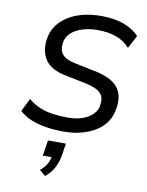

<svg xmlns="http://www.w3.org/2000/svg" viewBox="-105 -788 882 1153"><g transform="rotate(10 335.5 -211.5)"><path d="M314 9Q258 9 206.5 1Q155 -7 113.5 -24.5Q72 -42 43 -69L83 -149Q114 -122 152 -106Q190 -90 233 -84Q276 -78 324 -78Q376 -78 415 -92Q454 -106 477.5 -130.5Q501 -155 504 -186Q510 -221 498.5 -243Q487 -265 459 -278.5Q431 -292 386 -301L272 -324Q179 -342 144 -393Q109 -444 119 -518Q125 -565 150.5 -601.5Q176 -638 216.5 -663.5Q257 -689 308.5 -701.5Q360 -714 419 -714Q494 -714 552 -694Q610 -674 650 -633L608 -553Q571 -594 521.5 -610.5Q472 -627 411 -627Q360 -627 317.5 -613.5Q275 -600 249 -575Q223 -550 218 -515Q212 -468 235 -442.5Q258 -417 320 -405L432 -382Q532 -363 574 -316Q616 -269 604 -189Q598 -141 574.5 -104Q551 -67 511.5 -42Q472 -17 422.5 -4Q373 9 314 9ZM252 291 215 261Q243 237 256.5 212Q270 187 273 160L289 173H217L232 78H341L330 151Q323 193 304.5 228Q286 263 252 291Z"/></g></svg>

Font: Nunito Sans 7pt Medium
Style: Italic
Weight: 500
Italic angle: -9°
Designer: Vernon Adams
Foundry: Vernon Adams
Version: Version 3.101;gftools[0.9.27]